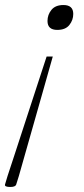

<svg xmlns="http://www.w3.org/2000/svg" viewBox="-42 -539 333 764"><path d="M186 -420Q147 -420 147 -455.5Q147 -480.5 162.8 -499.8Q178.5 -519 210.5 -519Q249.5 -519 249.5 -483.5Q249.5 -459 234 -439.5Q218.5 -420 186 -420ZM-22 195 -12 161.5Q-3.5 136 13.5 84Q30.5 32 52.5 -35.5Q74.5 -103 98.2 -175.5Q122 -248 143.5 -314H168Q149.5 -248 128.8 -175.5Q108 -103 89 -35.5Q70 32 55 84Q40 136 33 161.5L22.5 195Q19.5 205 -1 205Q-25 205 -22 195Z"/></svg>

Font: Newsreader Caption ExtraLight
Style: Italic
Weight: 275
Italic angle: -17°
Designer: Hugues Gentile
Foundry: Production Type
Version: Version 1.001